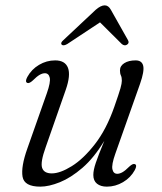

<svg xmlns="http://www.w3.org/2000/svg" viewBox="-20 -688 605 717"><path d="M484 -75Q493 -71 483.5 -53Q468 -24.5 439.5 -7.8Q411 9 379 9Q356 9 342.2 -2Q328.5 -13 328.5 -34.5Q328.5 -53 337.8 -80.2Q347 -107.5 369.5 -162Q331 -98.5 287.8 -61.2Q244.5 -24 203.5 -7.5Q162.5 9 130.5 9Q70.5 9 64.2 -28.2Q58 -65.5 82 -133L155 -340Q169.5 -381 165.8 -397.8Q162 -414.5 147.5 -414.5Q138.5 -414.5 128 -408.5Q117.5 -402.5 102.5 -387.5Q89 -375 81.5 -378.5Q72.5 -383 82 -400.5Q97.5 -429 125.8 -445.8Q154 -462.5 186 -462.5Q223 -462.5 233.8 -434.8Q244.5 -407 225.5 -352.5L150.5 -138Q130.5 -82.5 137.2 -61.5Q144 -40.5 173.5 -40.5Q204.5 -40.5 248 -67.5Q291.5 -94.5 334.5 -149.8Q377.5 -205 407 -289.5Q424.5 -339.5 429.8 -358.2Q435 -377 435 -386.5Q435 -399 431.5 -406.2Q428 -413.5 428 -425Q428 -442 444.2 -452.2Q460.5 -462.5 486.5 -462.5Q510 -462.5 514.8 -442.2Q519.5 -422 503 -375L410.5 -113.5Q396 -72.5 399.8 -55.8Q403.5 -39 418 -39Q427 -39 437.5 -45Q448 -51 463 -66Q476.5 -78.5 484 -75ZM231 -523.5Q217 -515.5 210.5 -521Q204.5 -527.5 216.5 -538L337.5 -651.5Q356.5 -668 371 -668Q385 -668 394 -651.5L458 -538Q464 -527 454 -521Q445 -515.5 435 -523.5L353.5 -604.5Z"/></svg>

Font: Fraunces 9pt Light
Style: Italic
Weight: 300
Italic angle: -16°
Version: Version 1.000;[0bf87f6ff]